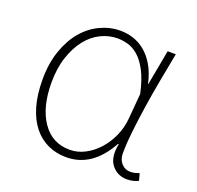

<svg xmlns="http://www.w3.org/2000/svg" viewBox="-103 -649 792 772"><g transform="rotate(20 293.5 -263.5)"><path d="M255 13Q212 13 176 -3.5Q140 -20 114 -52.5Q88 -85 73.5 -134Q59 -183 59 -249Q59 -318 78 -372.5Q97 -427 128.5 -464Q160 -501 201.5 -520.5Q243 -540 288 -540Q315 -540 342 -531.5Q369 -523 393 -503.5Q417 -484 435.5 -452.5Q454 -421 464 -376H465L493 -527H528Q517 -470 505.5 -408.5Q494 -347 485 -287.5Q476 -228 470 -174Q464 -120 464 -79Q464 -53 479.5 -36.5Q495 -20 517 -20Q527 -20 537 -22.5Q547 -25 555 -28L563 2Q555 6 543 9.5Q531 13 514 13Q474 13 449 -18Q424 -49 436 -109H433Q366 13 255 13ZM258 -20Q291 -20 322 -36Q353 -52 378 -79.5Q403 -107 419.5 -144Q436 -181 439 -222L448 -328Q435 -387 416 -422.5Q397 -458 375 -476.5Q353 -495 330 -501Q307 -507 287 -507Q250 -507 215.5 -490Q181 -473 155 -440Q129 -407 113 -359Q97 -311 97 -249Q97 -145 139.5 -82.5Q182 -20 258 -20Z"/></g></svg>

Font: Kinto Sans Thin
Style: Regular
Weight: 100
Designer: Authors: Ryoko NISHIZUKA  (kana & ideographs); Paul D. Hunt (Latin, Greek & Cyrillic); Wenlong ZHANG  (bopomofo); Sandol
Foundry: Adobe Systems Incorporated, ookami Inc.
Version: Version 0.001